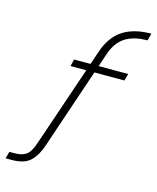

<svg xmlns="http://www.w3.org/2000/svg" viewBox="-120 -775 695 850"><g transform="rotate(15 227.5 -350.0)"><path d="M167 -501H415L406 -469H159ZM262 -559Q286 -633 337 -666.5Q388 -700 468 -700L459 -667Q395 -667 356 -641Q317 -615 299 -559L145 -104Q129 -54 101 -27Q73 0 15 0H-13L-4 -32H20Q54 -32 73.5 -46Q93 -60 107 -104Z"/></g></svg>

Font: Albert Sans ExtraLight
Style: Italic
Weight: 250
Italic angle: -11.25°
Designer: Andreas Rasmussen
Foundry: a.Foundry
Version: Version 1.025